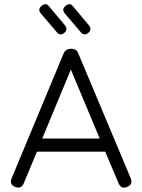

<svg xmlns="http://www.w3.org/2000/svg" viewBox="-20 -884 670 905"><path d="M283 -729Q262 -713 247 -733L173 -820Q156 -840 176 -856Q196 -874 212 -853L286 -765Q302 -745 283 -729ZM396 -729Q375 -713 360 -733L286 -820Q269 -840 289 -856Q309 -874 325 -853L399 -765Q415 -745 396 -729ZM92 -20Q81 8 51 -3Q23 -15 35 -44L279 -630Q289 -654 314 -654H317Q342 -654 350 -630L596 -44Q608 -15 580 -3Q551 9 539 -20L476 -169H154ZM314 -556 179 -231H450Z"/></svg>

Font: Jura Medium
Style: Regular
Weight: 500
Designer: Daniel Johnson, Alexei Vanyashin
Foundry: Daniel Johnson
Version: Version 5.103